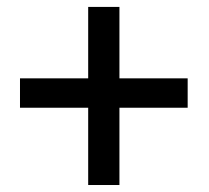

<svg xmlns="http://www.w3.org/2000/svg" viewBox="-20 -609 607 558"><path d="M327.1 -381.3V-588.9H236.3V-381.3H38.1V-295.9H236.3V-71.3H327.1V-295.9H525.4V-381.3Z"/></svg>

Font: Dirooz FD
Style: FD
Weight: 400
Foundry: DejaVu fonts team - Redesigned by Saber Rastikerdar
Version: Version 0.2.1